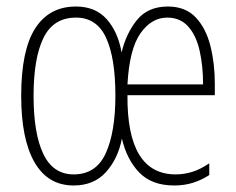

<svg xmlns="http://www.w3.org/2000/svg" viewBox="-20 -559 725 589"><path d="M495 -539Q549 -539 580.5 -505.5Q612 -472 625.5 -418Q639 -364 639 -303V-267H371Q369 -24 519 -24Q544 -24 569 -31.5Q594 -39 622 -58V-22Q599 -7 572.5 1.5Q546 10 514 10Q446 10 407.5 -29.5Q369 -69 354 -134Q342 -72 305 -31Q268 10 206 10Q127 10 86 -61Q45 -132 45 -265Q45 -405 88 -472Q131 -539 213 -539Q273 -539 307.5 -500Q342 -461 353 -398Q367 -457 400.5 -498Q434 -539 495 -539ZM493 -505Q445 -505 411 -457Q377 -409 371 -300H603Q603 -356 592.5 -403Q582 -450 557.5 -477.5Q533 -505 493 -505ZM213 -505Q144 -505 113.5 -443Q83 -381 83 -265Q83 -149 113 -86.5Q143 -24 206 -24Q275 -24 304.5 -89Q334 -154 334 -266Q334 -381 305.5 -443Q277 -505 213 -505Z"/></svg>

Font: Noto Sans Gujarati ExtraCondensed ExtraLight
Style: Regular
Weight: 200
Width: 2
Designer: Jelle Bosma - Monotype Design Team, Universal Thirst
Foundry: Monotype Imaging Inc.
Version: Version 2.106; ttfautohint (v1.8.4.7-5d5b)